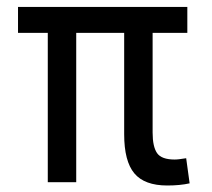

<svg xmlns="http://www.w3.org/2000/svg" viewBox="-20 -538 626 567"><path d="M474.1 9.8Q406.7 9.8 376.7 -26.1Q346.7 -62 346.7 -141.6V-440.9H205.1V0H121.1V-440.9H33.2V-517.6H533.2V-440.9H430.7V-146.5Q430.7 -105 443.8 -85.9Q457 -66.9 495.6 -66.9Q502 -66.9 510 -67.9Q518.1 -68.8 529.8 -70.8L540 3.4Q511.7 9.8 474.1 9.8Z"/></svg>

Font: Cascadia Code PL SemiLight
Style: Regular
Weight: 350
Monospace: yes
Designer: Aaron Bell
Foundry: Saja Typeworks
Version: Version 2404.023; ttfautohint (v1.8.4)